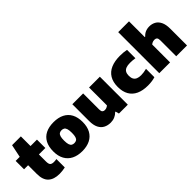

<svg xmlns="http://www.w3.org/2000/svg" viewBox="104 -1734 2671 2671"><g transform="rotate(-45 1439.0 -398.5)"><path d="M316.5 10.5Q207 10.5 148.8 -43.5Q90.5 -97.5 90.5 -212.5V-550L130 -740H303V-245.5Q303 -197.5 319.5 -180Q336 -162.5 377.5 -162.5Q389 -162.5 401.5 -163.8Q414 -165 429.5 -167.5V-2.5Q407.5 2.5 376.5 6.5Q345.5 10.5 316.5 10.5ZM10.5 -385V-550H429.5V-385Z M763.5 11Q674 11 609 -21.5Q544 -54 508.8 -117.2Q473.5 -180.5 473.5 -273Q473.5 -367 507.5 -430.5Q541.5 -494 606.2 -526.5Q671 -559 763.5 -559Q856 -559 921 -526Q986 -493 1019.8 -429.5Q1053.5 -366 1053.5 -274Q1053.5 -181 1018.5 -117.5Q983.5 -54 918.5 -21.5Q853.5 11 763.5 11ZM763.5 -147Q789 -147 806.2 -158Q823.5 -169 832 -196.5Q840.5 -224 840.5 -273Q840.5 -323.5 831.8 -351.2Q823 -379 805.8 -390Q788.5 -401 763.5 -401Q738.5 -401 721.2 -390Q704 -379 695.2 -351.5Q686.5 -324 686.5 -274Q686.5 -224.5 695.2 -196.8Q704 -169 721 -158Q738 -147 763.5 -147Z M1323.5 9.5Q1266.5 9.5 1221.8 -13.5Q1177 -36.5 1151.2 -87Q1125.5 -137.5 1125.5 -219.5V-550H1338V-235Q1338 -199 1351.8 -185.5Q1365.5 -172 1388.5 -172Q1400.5 -172 1412.8 -175.2Q1425 -178.5 1436 -184.5Q1447 -190.5 1454.5 -198V-550H1667V0H1492.5L1478.5 -52H1470.5Q1441 -22 1404 -6.2Q1367 9.5 1323.5 9.5Z M2055 11Q1954 11 1884.2 -21.2Q1814.5 -53.5 1778.2 -116.8Q1742 -180 1742 -273.5Q1742 -369 1780.8 -432.5Q1819.5 -496 1892.5 -527.5Q1965.5 -559 2069 -559Q2105.5 -559 2137.5 -556Q2169.5 -553 2198.5 -547V-382Q2173 -386 2149.2 -388Q2125.5 -390 2100 -390Q2050.5 -390 2019.8 -377.8Q1989 -365.5 1974.8 -340Q1960.5 -314.5 1960.5 -275Q1960.5 -233.5 1975 -207.8Q1989.5 -182 2018 -170Q2046.5 -158 2089 -158Q2115 -158 2140 -162Q2165 -166 2198.5 -173.5V-8.5Q2169.5 0.5 2132.2 5.8Q2095 11 2055 11Z M2286 0V-808H2498.5V-498.5H2508Q2533 -527.5 2568 -543.2Q2603 -559 2648.5 -559Q2699 -559 2740.8 -536Q2782.5 -513 2807.2 -462.5Q2832 -412 2832 -329V0H2619.5V-313.5Q2619.5 -350 2605.5 -363.8Q2591.5 -377.5 2566.5 -377.5Q2553.5 -377.5 2541 -374.2Q2528.5 -371 2517.5 -365.2Q2506.5 -359.5 2498.5 -351.5V0Z"/></g></svg>

Font: Encode Sans Condensed Thin Black
Style: Regular
Weight: 900
Version: Version 3.002